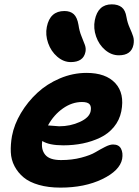

<svg xmlns="http://www.w3.org/2000/svg" viewBox="-20 -855 639 885"><path d="M527.8 -600.1Q493.7 -600.1 464.8 -624.5Q436 -648.9 422.9 -686.8Q409.7 -724.6 417 -762.2Q431.6 -835 495.1 -835Q523.9 -835 541 -821.5Q558.1 -808.1 563 -775.9Q567.4 -750 577.9 -726.8Q588.4 -703.6 593.8 -686.8Q599.1 -669.9 595.2 -648.9Q585.4 -600.1 527.8 -600.1ZM306.2 -568.8Q272.9 -568.8 244.1 -593.5Q215.3 -618.2 201.9 -656.2Q188.5 -694.3 195.8 -731Q210.4 -804.2 276.9 -804.2Q304.2 -804.2 320.1 -789.6Q335.9 -774.9 341.8 -740.2Q345.7 -711.9 355.7 -687.7Q365.7 -663.6 371.3 -647.9Q377 -632.3 374 -616.2Q364.7 -568.8 306.2 -568.8ZM258.8 9.8Q202.6 9.8 159.2 -2.7Q115.7 -15.1 89.4 -36.9Q63 -58.6 47.1 -88.6Q31.2 -118.7 29.8 -153.8Q28.3 -189 35.2 -228Q45.4 -281.7 76.4 -333.7Q107.4 -385.7 151.9 -427Q196.3 -468.3 256.1 -493.7Q315.9 -519 378.9 -519Q467.8 -519 511.5 -471.7Q555.2 -424.3 539.1 -341.8Q530.8 -300.8 504.9 -269.5Q479 -238.3 441.7 -220.5Q404.3 -202.6 361.6 -193.8Q318.8 -185.1 272 -185.1Q206.1 -185.1 174.8 -205.1Q168.5 -166 188.5 -141.6Q208.5 -117.2 261.2 -117.2Q312 -117.2 354.5 -128.4Q397 -139.6 419.4 -153.1Q441.9 -166.5 463.9 -177.7Q485.8 -189 501 -189Q527.8 -189 537.8 -169.7Q547.9 -150.4 543 -122.1Q532.2 -68.4 451.2 -29.3Q370.1 9.8 258.8 9.8ZM357.9 -384.8Q312 -384.8 270 -355.2Q228 -325.7 201.2 -276.9Q250 -272.9 252.9 -272.9Q304.2 -272.9 348.1 -293Q392.1 -313 397.9 -342.8Q401.9 -364.3 392.8 -374.5Q383.8 -384.8 357.9 -384.8Z"/></svg>

Font: Shantell Sans Normal
Style: Bold Italic
Weight: 700
Italic angle: -11.31°
Designer: Stephen Nixon, Anya Danilova, Shantell Martin
Foundry: Arrow Type
Version: Version 1.006;[559af2be0]